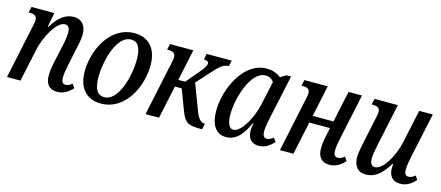

<svg xmlns="http://www.w3.org/2000/svg" viewBox="-43 -963 3197 1391"><g transform="rotate(15 1555.0 -268.0)"><path d="M403 10C453 10 490 -18 517 -48L497 -77C478 -61 464 -55 448 -55C426 -55 417 -73 417 -101C417 -126 422 -160 430 -196L456 -321C467 -368 475 -409 475 -439C475 -496 449 -546 380 -546C319 -546 267 -506 221 -429H216L236 -536H65L55 -492H64C95 -492 118 -484 118 -452C118 -442 116 -428 112 -411L25 0H126L179 -249C199 -342 270 -478 333 -478C363 -478 370 -452 370 -424C370 -393 363 -355 351 -301L326 -187C316 -138 314 -109 314 -86C314 -33 338 10 403 10Z M729 10C918 10 1008 -198 1008 -350C1008 -481 938 -546 838 -546C648 -546 558 -338 558 -186C558 -55 628 10 729 10ZM742 -41C694 -41 665 -76 665 -172C665 -290 715 -495 825 -495C872 -495 901 -460 901 -364C901 -246 851 -41 742 -41Z M1064 0H1165L1218 -248H1269L1324 -102C1355 -20 1374 0 1471 0H1488L1498 -44H1494C1463 -44 1442 -73 1423 -126L1352 -314L1433 -404C1495 -474 1518 -492 1558 -492L1567 -536H1379L1370 -492C1393 -492 1406 -485 1406 -472C1406 -458 1399 -439 1355 -389L1280 -301H1229L1279 -536H1104L1094 -492H1103C1134 -492 1157 -484 1157 -452C1157 -442 1155 -428 1151 -411Z M1670 10C1739 10 1792 -43 1832 -139H1836C1831 -111 1830 -96 1830 -81C1830 -30 1856 10 1913 10C1963 10 2000 -19 2026 -48L2007 -77C1988 -61 1974 -55 1957 -55C1936 -55 1926 -72 1926 -101C1926 -127 1932 -164 1940 -200L2012 -536H1977L1935 -510C1909 -532 1872 -546 1827 -546C1654 -546 1552 -319 1552 -156C1552 -59 1588 10 1670 10ZM1707 -55C1679 -55 1658 -85 1658 -158C1658 -279 1722 -496 1833 -496C1854 -496 1877 -489 1895 -463L1857 -288C1833 -174 1762 -55 1707 -55Z M2445 10C2495 10 2532 -18 2559 -48L2539 -77C2520 -61 2506 -55 2490 -55C2467 -55 2458 -73 2458 -101C2458 -126 2464 -161 2472 -197L2544 -536H2443L2393 -301H2237L2287 -536H2112L2102 -492H2111C2142 -492 2165 -484 2165 -452C2165 -442 2163 -428 2159 -411L2072 0H2173L2226 -248H2381L2368 -187C2358 -139 2356 -109 2356 -87C2356 -34 2380 10 2445 10Z M2718 10C2785 10 2835 -32 2886 -116H2890C2889 -103 2889 -92 2889 -82C2889 -27 2917 10 2976 10C3026 10 3063 -19 3089 -48L3070 -77C3051 -61 3037 -55 3020 -55C2998 -55 2989 -72 2989 -101C2989 -127 2995 -164 3003 -200L3075 -536H2973L2920 -288C2897 -179 2828 -59 2768 -59C2739 -59 2730 -85 2730 -111C2730 -141 2738 -185 2749 -235L2813 -536H2638L2628 -492H2637C2668 -492 2691 -484 2691 -452C2691 -442 2688 -425 2684 -407L2643 -214C2634 -171 2625 -127 2625 -97C2625 -39 2651 10 2718 10Z"/></g></svg>

Font: Noto Serif Condensed Medium
Style: Italic
Weight: 500
Width: 3
Italic angle: -12°
Designer: Monotype Design Team
Foundry: Monotype Imaging Inc.
Version: Version 2.013